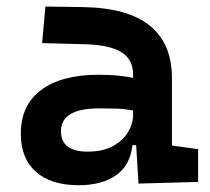

<svg xmlns="http://www.w3.org/2000/svg" viewBox="-20 -542 626 572"><path d="M392.6 4.9 385.7 -109.4H374.5Q368.2 -49.8 325.9 -20Q283.7 9.8 214.4 9.8Q132.3 9.8 87.2 -30Q42 -69.8 42 -143.6Q42 -228.5 102.5 -273.9Q163.1 -319.3 273.9 -319.3Q333 -319.3 376.5 -310.1V-320.3Q376.5 -365.7 340.8 -387Q305.2 -408.2 234.4 -410.2L105.5 -413.6L115.2 -522.5L224.6 -521Q360.4 -519 426.3 -465.6Q492.2 -412.1 492.2 -309.6V-108.4L570.3 -97.7V0ZM376.5 -212.9Q350.1 -217.8 326.4 -218.5Q302.7 -219.2 276.9 -219.2Q161.6 -219.2 161.6 -151.4Q161.6 -90.3 240.7 -90.3Q286.1 -90.3 316.2 -106.7Q346.2 -123 361.3 -148.2Q376.5 -173.3 376.5 -200.2Z"/></svg>

Font: Cascadia Mono NF SemiBold
Style: Regular
Weight: 600
Monospace: yes
Designer: Aaron Bell
Foundry: Saja Typeworks
Version: Version 2404.023; ttfautohint (v1.8.4)